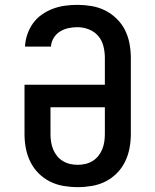

<svg xmlns="http://www.w3.org/2000/svg" viewBox="-20 -763 640 791"><path d="M300 8Q271 8 241.5 3Q212 -2 186 -15Q160 -28 139 -49Q118 -70 105 -96.5Q92 -123 86.5 -152Q81 -181 81 -210V-414H412V-525Q412 -549 406 -573Q400 -597 384.5 -615Q369 -633 346 -642Q323 -651 299 -651Q280 -651 261.5 -647Q243 -643 227 -633Q211 -623 201 -606.5Q191 -590 190 -571H83Q84 -596 92.5 -621Q101 -646 116 -667Q131 -688 152.5 -703Q174 -718 198 -727Q222 -736 247.5 -739.5Q273 -743 299 -743Q328 -743 357.5 -738Q387 -733 413 -720Q439 -707 460.5 -686Q482 -665 495 -639Q508 -613 513.5 -583.5Q519 -554 519 -525V-210Q519 -181 513.5 -152Q508 -123 495 -96.5Q482 -70 461 -49Q440 -28 414 -15Q388 -2 358.5 3Q329 8 300 8ZM300 -84Q316 -84 331.5 -87.5Q347 -91 361 -99.5Q375 -108 385 -120.5Q395 -133 401 -147.5Q407 -162 409.5 -178Q412 -194 412 -210V-321H188V-210Q188 -194 190.5 -178Q193 -162 199 -147.5Q205 -133 215 -120.5Q225 -108 239 -99.5Q253 -91 268.5 -87.5Q284 -84 300 -84Z"/></svg>

Font: Iosevka Curly Slab SmBdEx
Style: Regular
Weight: 600
Width: 7
Monospace: yes
Designer: Belleve Invis
Foundry: Belleve Invis
Version: Version 11.1.0; ttfautohint (v1.8.3)